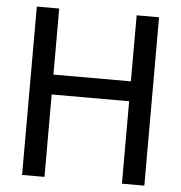

<svg xmlns="http://www.w3.org/2000/svg" viewBox="-52 -777 779 826"><g transform="rotate(5 337.5 -363.5)"><path d="M601.6 -727.1H504.9V-441.9H170.4V-727.1H73.7V0H170.4V-356H504.9V0H601.6Z"/></g></svg>

Font: SG Kara
Style: Regular
Weight: 400
Designer: Damoon Khanjanzadeh
Version: Version 1.000